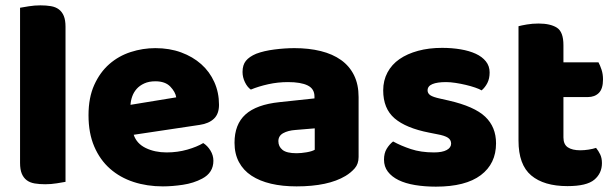

<svg xmlns="http://www.w3.org/2000/svg" viewBox="-20 -681 2305 718"><path d="M225 -1Q214 1 192.5 4.5Q171 8 149 8Q127 8 109.5 5Q92 2 80 -7Q68 -16 61.5 -31.5Q55 -47 55 -72V-652Q66 -654 87.5 -657.5Q109 -661 131 -661Q153 -661 170.5 -658Q188 -655 200 -646Q212 -637 218.5 -621.5Q225 -606 225 -581Z M589 16Q530 16 479.5 -0.5Q429 -17 391.5 -50Q354 -83 332.5 -133Q311 -183 311 -250Q311 -316 332.5 -363.5Q354 -411 389 -441.5Q424 -472 469 -486.5Q514 -501 561 -501Q614 -501 657.5 -485Q701 -469 732.5 -441Q764 -413 781.5 -374Q799 -335 799 -289Q799 -255 780 -237Q761 -219 727 -214L480 -177Q491 -144 525 -127.5Q559 -111 603 -111Q644 -111 680.5 -121.5Q717 -132 740 -146Q756 -136 767 -118Q778 -100 778 -80Q778 -35 736 -13Q704 4 664 10Q624 16 589 16ZM561 -377Q537 -377 519.5 -369Q502 -361 491 -348.5Q480 -336 474.5 -320.5Q469 -305 468 -289L639 -317Q636 -337 617 -357Q598 -377 561 -377Z M1089 -108Q1106 -108 1126.5 -111.5Q1147 -115 1157 -121V-201L1085 -195Q1057 -193 1039 -183Q1021 -173 1021 -153Q1021 -133 1036.5 -120.5Q1052 -108 1089 -108ZM1081 -501Q1135 -501 1179.5 -490Q1224 -479 1255.5 -456.5Q1287 -434 1304 -399.5Q1321 -365 1321 -318V-94Q1321 -68 1306.5 -51.5Q1292 -35 1272 -23Q1207 16 1089 16Q1036 16 993.5 6Q951 -4 920.5 -24Q890 -44 873.5 -75Q857 -106 857 -147Q857 -216 898 -253Q939 -290 1025 -299L1156 -313V-320Q1156 -349 1130.5 -361.5Q1105 -374 1057 -374Q1019 -374 983 -366Q947 -358 918 -346Q905 -355 896 -373.5Q887 -392 887 -412Q887 -438 899.5 -453.5Q912 -469 938 -480Q967 -491 1006.5 -496Q1046 -501 1081 -501Z M1835 -145Q1835 -69 1778 -26Q1721 17 1610 17Q1568 17 1532 11Q1496 5 1470.5 -7.5Q1445 -20 1430.5 -39Q1416 -58 1416 -84Q1416 -108 1426 -124.5Q1436 -141 1450 -152Q1479 -136 1516.5 -123.5Q1554 -111 1603 -111Q1634 -111 1650.5 -120Q1667 -129 1667 -144Q1667 -158 1655 -166Q1643 -174 1615 -179L1585 -185Q1498 -202 1455.5 -238.5Q1413 -275 1413 -343Q1413 -380 1429 -410Q1445 -440 1474 -460Q1503 -480 1543.5 -491Q1584 -502 1633 -502Q1670 -502 1702.5 -496.5Q1735 -491 1759 -480Q1783 -469 1797 -451.5Q1811 -434 1811 -410Q1811 -387 1802.5 -370.5Q1794 -354 1781 -343Q1773 -348 1757 -353.5Q1741 -359 1722 -363.5Q1703 -368 1683.5 -371Q1664 -374 1648 -374Q1615 -374 1597 -366.5Q1579 -359 1579 -343Q1579 -332 1589 -325Q1599 -318 1627 -312L1658 -305Q1754 -283 1794.5 -244.5Q1835 -206 1835 -145Z M2087 -167Q2087 -141 2103.5 -130Q2120 -119 2150 -119Q2165 -119 2181 -121.5Q2197 -124 2209 -128Q2218 -117 2224.5 -103.5Q2231 -90 2231 -71Q2231 -33 2202.5 -9Q2174 15 2102 15Q2014 15 1966.5 -25Q1919 -65 1919 -155V-583Q1930 -586 1950.5 -589.5Q1971 -593 1994 -593Q2038 -593 2062.5 -577.5Q2087 -562 2087 -512V-448H2218Q2224 -437 2229.5 -420.5Q2235 -404 2235 -384Q2235 -349 2219.5 -333.5Q2204 -318 2178 -318H2087Z"/></svg>

Font: Baloo Paaji
Style: Regular
Weight: 400
Designer: Shuchita Grover and Ek Type
Foundry: Ek Type
Version: Version 1.007;PS 1.000;hotconv 1.0.88;makeotf.lib2.5.647800